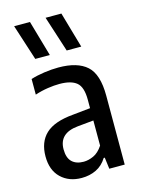

<svg xmlns="http://www.w3.org/2000/svg" viewBox="-122 -878 701 956"><g transform="rotate(-15 228.0 -399.5)"><path d="M178.5 9Q113 9 72 -30.5Q31 -70 31 -141Q31 -215 75 -256.5Q119 -298 216 -306.5L307.5 -316V-360Q307.5 -425 279.2 -448.5Q251 -472 191 -472Q164 -472 130.5 -467Q97 -462 64 -451V-531.5Q95 -541.5 134 -547Q173 -552.5 207 -552.5Q305 -552.5 353.2 -509.2Q401.5 -466 401.5 -355.5V0H322L314.5 -59H309Q287 -23.5 253.2 -7.2Q219.5 9 178.5 9ZM127 -152Q127 -108 148.5 -87.2Q170 -66.5 208.5 -66.5Q233 -66.5 259.5 -78.5Q286 -90.5 307.5 -123V-252.5L225 -244.5Q127 -235 127 -152ZM269.5 -623.5 210 -808H291.5L344.5 -623.5ZM107.5 -623.5 48 -808H129.5L182.5 -623.5Z"/></g></svg>

Font: Encode Sans Cnd Md
Style: Regular
Weight: 500
Width: 3
Designer: Multiple Designers
Foundry: Impallari Type
Version: Version 3.002; ttfautohint (v1.8.3) -l 8 -r 50 -G 200 -x 14 